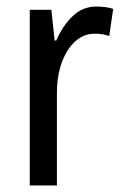

<svg xmlns="http://www.w3.org/2000/svg" viewBox="-20 -567 377 587"><path d="M275 -547Q287 -547 300 -545.5Q313 -544 326 -540L314 -457Q294 -464 269 -464Q236 -464 210 -440.5Q184 -417 169 -376Q154 -335 154 -282V0H71V-537H137L147 -443H152Q172 -489 202.5 -518Q233 -547 275 -547Z"/></svg>

Font: Noto Sans Devanagari Condensed
Style: Regular
Weight: 400
Width: 3
Designer: Jelle Bosma - Monotype Design Team
Foundry: Monotype Imaging Inc.
Version: Version 2.004; ttfautohint (v1.8.4.7-5d5b)